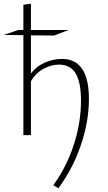

<svg xmlns="http://www.w3.org/2000/svg" viewBox="-38 -734 584 1043"><path d="M298 -414Q445 -414 445 -197Q445 -75 402 52.5Q359 180 279 289L252 272Q325 170 363.5 50.5Q402 -69 402 -187Q402 -287 373 -335Q344 -383 282 -383Q241 -383 199.5 -361Q158 -339 130 -293V0H89V-543L-18 -544L61 -571H89V-708L130 -714V-571H334L256 -541L130 -542V-335Q161 -375 206.5 -394.5Q252 -414 298 -414Z"/></svg>

Font: EauTestInfant Light
Style: Regular
Weight: 300
Designer: Christian Thalmann (Catharsis Fonts)
Version: Version 0.001;PS 000.001;hotconv 1.0.88;makeotf.lib2.5.64775